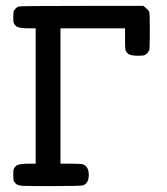

<svg xmlns="http://www.w3.org/2000/svg" viewBox="-20 -631 565 651"><path d="M44 -609Q49 -611 258 -611H466Q483 -598 486 -591Q488 -586 488 -526Q488 -466 486 -461Q481 -449 470 -444Q466 -442 446 -442Q421 -442 413 -450Q406 -457 405 -463.5Q404 -470 404 -501V-535H185V-76H222Q257 -76 263 -73Q281 -65 281 -38Q281 -11 263 -3Q257 0 155 0Q69 0 55.5 -1Q42 -2 35 -7Q28 -14 26.5 -18Q25 -22 25 -38Q25 -54 26.5 -58Q28 -62 35 -69Q44 -76 76 -76H101V-535H76Q44 -535 35 -542Q28 -549 26.5 -553Q25 -557 25 -573Q25 -589 27 -594Q34 -606 44 -609Z"/></svg>

Font: MathJax_Typewriter
Style: Regular
Weight: 400
Version: Version 1.1